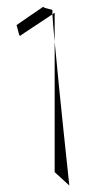

<svg xmlns="http://www.w3.org/2000/svg" viewBox="-20 -634 264 590"><path d="M30 -556C33 -560 37 -522 42 -524C45 -527 118 -574 141 -590V-602C146 -605 108 -609 114 -614C114 -614 26 -554 30 -556ZM141 -590C142 -574 144 -544 148 -506V-595C148 -595 145 -593 141 -590ZM148 -105 193 -64C193 -64 162 -351 148 -506Z"/></svg>

Font: Arrow
Style: Regular
Weight: 400
Version: Version 0.23